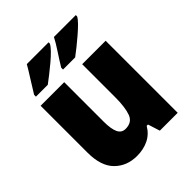

<svg xmlns="http://www.w3.org/2000/svg" viewBox="-212 -899 1042 1042"><g transform="rotate(-45 309.0 -378.0)"><path d="M558 -553V0H421L399 -69H389Q365 -28 325.5 -9Q286 10 237 10Q159 10 109 -40Q59 -90 59 -193V-553H240V-249Q240 -195 253 -166.5Q266 -138 297 -138Q347 -138 362.5 -180.5Q378 -223 378 -300V-553ZM542 -756Q535 -742 515.5 -722.5Q496 -703 471 -681.5Q446 -660 421 -640Q396 -620 377 -606H284V-620Q307 -658 333.5 -698Q360 -738 374 -766H542ZM333 -756Q326 -742 307 -722.5Q288 -703 262.5 -681.5Q237 -660 212 -640.5Q187 -621 167 -606H76V-620Q99 -658 124.5 -698Q150 -738 166 -766H333Z"/></g></svg>

Font: Noto Sans Myanmar SemiCondensed Black
Style: Regular
Weight: 900
Width: 4
Designer: Monotype Design Team
Foundry: Monotype Imaging Inc.
Version: Version 2.107; ttfautohint (v1.8.4.7-5d5b)